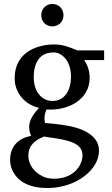

<svg xmlns="http://www.w3.org/2000/svg" viewBox="-20 -715 564 968"><path d="M200 -27C223 -22 252 -20 277 -15C329 -5 396 8 396 69C396 81 393 94 387 108C368 154 320 186 254 186C231 186 211 182 195 174C158 156 123 121 123 69C123 17 159 -10 199 -25ZM246 -451C261 -451 274 -448 285 -441C318 -422 338 -381 338 -329C338 -264 309 -206 245 -206C230 -206 216 -209 204 -216C169 -235 150 -274 150 -327C150 -395 179 -450 245 -450ZM255 -491C225 -491 198 -487 173 -479C105 -458 54 -408 54 -321C54 -301 57 -283 64 -266C83 -217 123 -184 177 -171C160 -153 147 -136 139 -120C131 -104 127 -89 127 -76C127 -55 131 -45 137 -30C76 -19 31 20 31 91C31 111 35 130 44 147C72 204 133 233 219 233C294 233 359 208 403 175C440 147 479 103 479 45C479 25 474 8 465 -6C420 -74 311 -86 208 -95C207 -96 206 -99 205 -104C202 -126 207 -149 215 -163C276 -159 329 -175 366 -200C402 -225 432 -264 432 -322C432 -361 420 -388 405 -412H505V-461H370C337 -474 302 -491 254 -491ZM244 -695C212 -695 188 -671 188 -638C188 -606 212 -582 244 -582C276 -582 300 -606 300 -638C300 -671 276 -695 244 -695Z"/></svg>

Font: Veleka
Style: Regular
Weight: 400
Designer: Stefan Peev, Context Ltd, 2016; SIL International, 1997-2014.
Foundry: Stefan Peev, Context Ltd, 2016
Version: Version 1.000